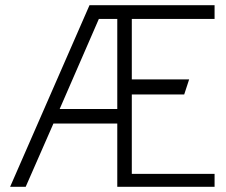

<svg xmlns="http://www.w3.org/2000/svg" viewBox="-20 -720 872 740"><path d="M432 0H807V-50H488V-356H690L709 -414H488V-647H807V-700H325L19 0H79L186 -244H432ZM210 -300 361 -647H432V-300Z"/></svg>

Font: AdventPro_ExpandedRegular
Style: ExpandedRegular
Weight: 400
Width: 7
Designer: VivaRado, Andreas Kalpakidis
Foundry: VivaRado, Andreas Kalpakidis
Version: Version 3.000